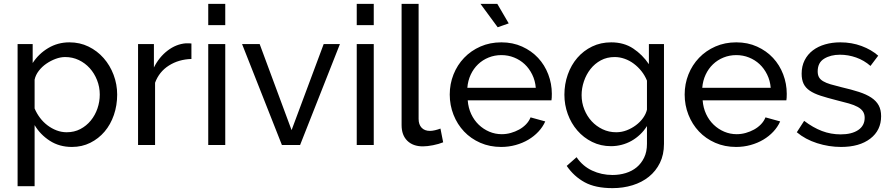

<svg xmlns="http://www.w3.org/2000/svg" viewBox="-20 -750 4610 993"><path d="M352 10Q287 10 237.5 -22Q188 -54 159 -103V213H71V-522H149V-424Q180 -472 229.5 -501.5Q279 -531 339 -531Q393 -531 438 -509Q483 -487 516 -449.5Q549 -412 567.5 -363Q586 -314 586 -261Q586 -205 569 -155.5Q552 -106 521 -69.5Q490 -33 447 -11.5Q404 10 352 10ZM325 -66Q364 -66 395.5 -82.5Q427 -99 449.5 -126.5Q472 -154 484 -189Q496 -224 496 -261Q496 -300 482 -335.5Q468 -371 444 -397.5Q420 -424 387.5 -439.5Q355 -455 317 -455Q293 -455 267.5 -445.5Q242 -436 219.5 -420.5Q197 -405 180.5 -383.5Q164 -362 159 -338V-189Q170 -163 187 -140.5Q204 -118 226 -101.5Q248 -85 273 -75.5Q298 -66 325 -66Z M970 -445Q904 -443 853.5 -411Q803 -379 782 -322V0H694V-522H776V-401Q803 -455 847 -488.5Q891 -522 941 -526Q951 -526 958 -526Q965 -526 970 -525Z M1057 0V-522H1145V0ZM1057 -620V-730H1145V-620Z M1438 0 1232 -522H1323L1488 -77L1654 -522H1738L1532 0Z M1825 0V-522H1913V0ZM1825 -620V-730H1913V-620Z M2057 -730H2145V-135Q2145 -106 2160.5 -89.5Q2176 -73 2204 -73Q2215 -73 2230 -76.5Q2245 -80 2258 -85L2272 -14Q2250 -5 2220 1Q2190 7 2167 7Q2116 7 2086.5 -22Q2057 -51 2057 -103Z M2572 10Q2513 10 2464 -11.5Q2415 -33 2380 -70Q2345 -107 2325.5 -156.5Q2306 -206 2306 -261Q2306 -316 2325.5 -365Q2345 -414 2380.5 -451Q2416 -488 2465 -509.5Q2514 -531 2573 -531Q2632 -531 2680.5 -509Q2729 -487 2763 -450.5Q2797 -414 2815.5 -365.5Q2834 -317 2834 -265Q2834 -254 2833.5 -245Q2833 -236 2832 -231H2399Q2402 -192 2417 -160Q2432 -128 2456 -105Q2480 -82 2510.5 -69Q2541 -56 2575 -56Q2599 -56 2622 -62.5Q2645 -69 2665 -80Q2685 -91 2700.5 -107Q2716 -123 2724 -143L2800 -122Q2787 -93 2764.5 -69Q2742 -45 2712.5 -27.5Q2683 -10 2647 0Q2611 10 2572 10ZM2751 -296Q2748 -333 2732.5 -364.5Q2717 -396 2693.5 -418Q2670 -440 2639 -452.5Q2608 -465 2573 -465Q2538 -465 2507 -452.5Q2476 -440 2452.5 -417.5Q2429 -395 2414.5 -364Q2400 -333 2397 -296ZM2465 -730H2552L2611 -629L2554 -609Z M3140 6Q3087 6 3042.5 -16Q2998 -38 2966 -75Q2934 -112 2916.5 -160Q2899 -208 2899 -260Q2899 -315 2916.5 -364.5Q2934 -414 2966 -451Q2998 -488 3042.5 -509.5Q3087 -531 3141 -531Q3207 -531 3255 -499Q3303 -467 3336 -418V-522H3414V-6Q3414 50 3393 92.5Q3372 135 3336 164Q3300 193 3251.5 208Q3203 223 3148 223Q3059 223 3003.5 192.5Q2948 162 2911 108L2962 63Q2993 109 3042 132Q3091 155 3148 155Q3184 155 3216.5 145Q3249 135 3273 115Q3297 95 3311.5 65Q3326 35 3326 -6V-98Q3311 -74 3290.5 -54.5Q3270 -35 3246 -21.5Q3222 -8 3195 -1Q3168 6 3140 6ZM3167 -66Q3195 -66 3221 -76Q3247 -86 3269 -102.5Q3291 -119 3306 -140Q3321 -161 3326 -183V-333Q3315 -360 3297.5 -382Q3280 -404 3258 -420.5Q3236 -437 3210.5 -446Q3185 -455 3159 -455Q3119 -455 3087.5 -438Q3056 -421 3034 -393Q3012 -365 3000 -329.5Q2988 -294 2988 -258Q2988 -219 3002 -184Q3016 -149 3040 -123Q3064 -97 3096.5 -81.5Q3129 -66 3167 -66Z M3787 10Q3728 10 3679 -11.5Q3630 -33 3595 -70Q3560 -107 3540.5 -156.5Q3521 -206 3521 -261Q3521 -316 3540.5 -365Q3560 -414 3595.5 -451Q3631 -488 3680 -509.5Q3729 -531 3788 -531Q3847 -531 3895.5 -509Q3944 -487 3978 -450.5Q4012 -414 4030.5 -365.5Q4049 -317 4049 -265Q4049 -254 4048.5 -245Q4048 -236 4047 -231H3614Q3617 -192 3632 -160Q3647 -128 3671 -105Q3695 -82 3725.5 -69Q3756 -56 3790 -56Q3814 -56 3837 -62.5Q3860 -69 3880 -80Q3900 -91 3915.5 -107Q3931 -123 3939 -143L4015 -122Q4002 -93 3979.5 -69Q3957 -45 3927.5 -27.5Q3898 -10 3862 0Q3826 10 3787 10ZM3966 -296Q3963 -333 3947.5 -364.5Q3932 -396 3908.5 -418Q3885 -440 3854 -452.5Q3823 -465 3788 -465Q3753 -465 3722 -452.5Q3691 -440 3667.5 -417.5Q3644 -395 3629.5 -364Q3615 -333 3612 -296Z M4330 10Q4267 10 4206 -9.5Q4145 -29 4101 -66L4139 -125Q4185 -90 4231 -72.5Q4277 -55 4328 -55Q4385 -55 4418.5 -77.5Q4452 -100 4452 -141Q4452 -160 4443 -173.5Q4434 -187 4416 -197Q4398 -207 4370 -215Q4342 -223 4305 -232Q4258 -244 4224 -255Q4190 -266 4168 -281Q4146 -296 4136 -317Q4126 -338 4126 -369Q4126 -408 4141.5 -438.5Q4157 -469 4184 -489.5Q4211 -510 4247.5 -520.5Q4284 -531 4326 -531Q4385 -531 4436 -512Q4487 -493 4522 -462L4482 -409Q4449 -438 4408 -452.5Q4367 -467 4324 -467Q4276 -467 4242.5 -446.5Q4209 -426 4209 -381Q4209 -363 4215.5 -351Q4222 -339 4237 -330Q4252 -321 4275.5 -314Q4299 -307 4332 -299Q4384 -287 4422.5 -274.5Q4461 -262 4486.5 -245Q4512 -228 4524.5 -205Q4537 -182 4537 -149Q4537 -76 4481 -33Q4425 10 4330 10Z"/></svg>

Font: Boldmen Medium
Style: Regular
Weight: 400
Designer: Matt McInerney, Pablo Impallari, Rodrigo Fuenzalida
Foundry: LIVING CONCEPT
Version: Version 1.000